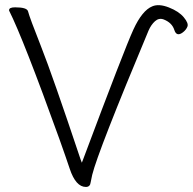

<svg xmlns="http://www.w3.org/2000/svg" viewBox="-20 -728 763 760"><path d="M320 12Q280 12 256 -60Q241 -105 215 -178Q72 -575 16 -686Q16 -687 16 -688Q16 -699 40 -699Q87 -699 91 -683Q97 -659 142.5 -544Q188 -429 299 -97L304 -84L309 -97Q473 -535 508 -611Q543 -687 583 -703Q609 -714 648.5 -698.5Q688 -683 707.5 -659.5Q727 -636 722 -623Q717 -610 704 -600Q679 -581 670 -609.5Q661 -638 628 -651Q609 -658 593.5 -644Q578 -630 568 -607Q368 -129 345 -36Q340 -14 339 -7Q337 12 320 12ZM592 -642Z"/></svg>

Font: LXGW WenKai TC Light
Style: Regular
Weight: 300
Designer: LXGW / Fontworks Inc.
Foundry: LXGW / Fontworks Inc.
Version: Version 1.330